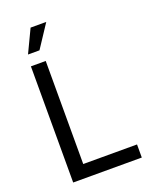

<svg xmlns="http://www.w3.org/2000/svg" viewBox="-170 -1036 904 1130"><g transform="rotate(-20 282.5 -471.0)"><path d="M87.9 0H517.6V-82H180.7V-727.5H87.9ZM95.7 -798.8H167.5L262.2 -942.4H164.1Z"/></g></svg>

Font: Raveo
Style: Regular
Weight: 400
Designer: Jakub Foglar, Rasmus Andersson (Inter)
Foundry: Jakubfoglar.com
Version: Version 1.100;Glyphs 3.2.3 (3260)